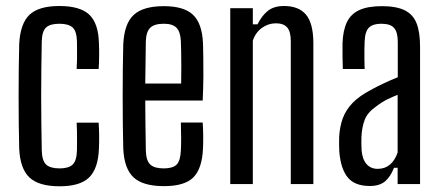

<svg xmlns="http://www.w3.org/2000/svg" viewBox="-20 -628 1504 655"><path d="M241.5 -392.5Q242.5 -408 242.8 -425.8Q243 -443.5 242.8 -459.8Q242.5 -476 242.5 -487.5Q241.5 -521.5 227.8 -534.2Q214 -547 182.5 -547Q151 -547 137.2 -534.2Q123.5 -521.5 122.5 -487.5Q121.5 -436.5 121 -390.8Q120.5 -345 120.5 -300.8Q120.5 -256.5 121 -211Q121.5 -165.5 122.5 -114.5Q123.5 -79.5 137.5 -66.5Q151.5 -53.5 183.5 -53.5Q214 -53.5 227.8 -66.5Q241.5 -79.5 242.5 -114.5Q242.5 -133 242.8 -156.8Q243 -180.5 241.5 -209.5H316.5Q318 -189 318.2 -165Q318.5 -141 317.5 -121.5Q315 -53 284.2 -22.8Q253.5 7.5 183.5 7.5Q112 7.5 80.2 -22.8Q48.5 -53 45.5 -121.5Q44.5 -159 44 -204.8Q43.5 -250.5 43.5 -298.8Q43.5 -347 44 -393Q44.5 -439 45.5 -477.5Q49 -547.5 80.5 -577.5Q112 -607.5 182.5 -607.5Q253.5 -607.5 284.8 -577.8Q316 -548 317.5 -480Q318.5 -461 318.2 -437Q318 -413 316.5 -392.5Z M539.5 7Q467.5 7 435.5 -23Q403.5 -53 400.5 -121.5Q399.5 -159 399 -204.5Q398.5 -250 398.5 -298.5Q398.5 -347 399 -393Q399.5 -439 400.5 -477.5Q404 -547.5 436.2 -577.2Q468.5 -607 539 -607Q607.5 -607 638.5 -577.5Q669.5 -548 672.5 -480.5Q673 -465 673.5 -435.5Q674 -406 673.8 -367Q673.5 -328 671.5 -285H475.5Q475.5 -245 476.2 -203Q477 -161 477.5 -114.5Q478.5 -79.5 492.8 -66.5Q507 -53.5 538.5 -53.5Q569.5 -53.5 582.5 -66.5Q595.5 -79.5 597 -114.5Q598 -132 598 -156.2Q598 -180.5 597 -210H671.5Q673 -189.5 673.2 -165.2Q673.5 -141 672.5 -121.5Q669.5 -53 639.8 -23Q610 7 539.5 7ZM475.5 -343H598Q598.5 -373 598.5 -401.8Q598.5 -430.5 598 -453.5Q597.5 -476.5 597 -487.5Q595.5 -519.5 582.2 -533.2Q569 -547 539 -547Q506.5 -547 492.5 -533.2Q478.5 -519.5 477.5 -487.5Q477 -448 476.5 -412.5Q476 -377 475.5 -343Z M765.5 0V-600H842.5V-545H858.5Q873.5 -575 894 -591.2Q914.5 -607.5 949.5 -607.5Q998.5 -607.5 1023.5 -578.5Q1048.5 -549.5 1049 -482.5V0H972V-488Q972 -520 959.8 -534.2Q947.5 -548.5 921 -548.5Q895.5 -548.5 873.8 -533Q852 -517.5 842.5 -489.5V0Z M1241.5 6.5Q1190.5 6.5 1166.5 -22.5Q1142.5 -51.5 1137.5 -110.5Q1137 -123 1136.8 -136Q1136.5 -149 1137 -160.5Q1139 -196.5 1149.5 -224.8Q1160 -253 1182.5 -276.5Q1205 -300 1244.5 -321Q1266.5 -333 1289.8 -344Q1313 -355 1337 -364.5V-485.5Q1337 -517.5 1324.8 -532.2Q1312.5 -547 1280.5 -547Q1252.5 -547 1239 -534.2Q1225.5 -521.5 1224 -487.5Q1223.5 -476.5 1223.2 -459.2Q1223 -442 1223.2 -424Q1223.5 -406 1224 -392.5H1149.5Q1149 -410 1148.5 -435.2Q1148 -460.5 1148.5 -480.5Q1150 -525 1163.8 -553Q1177.5 -581 1206.5 -594Q1235.5 -607 1283 -607Q1332 -607 1360.5 -593Q1389 -579 1401 -548.8Q1413 -518.5 1413 -470V0H1336.5V-55.5H1324Q1312.5 -25.5 1293.8 -9.5Q1275 6.5 1241.5 6.5ZM1268.5 -52Q1293 -52 1310 -66.2Q1327 -80.5 1336.5 -107.5V-304.5Q1319.5 -298 1301.2 -289Q1283 -280 1262 -264Q1233.5 -244 1224 -218.8Q1214.5 -193.5 1213 -160.5Q1212.5 -151.5 1212.8 -139.8Q1213 -128 1213.5 -116Q1216 -85 1230.2 -68.5Q1244.5 -52 1268.5 -52Z"/></svg>

Font: Big Shoulders Display Thin Medium
Style: Regular
Weight: 500
Version: Version 2.002